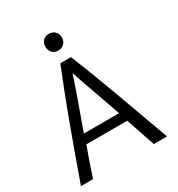

<svg xmlns="http://www.w3.org/2000/svg" viewBox="-204 -1009 1058 1142"><g transform="rotate(-30 325.5 -438.0)"><path d="M607 2H516C464 -154 457 -175 449 -197H168C144 -131 120 -64 99 2H16C109 -260 187 -476 275 -692H348C436 -475 512 -260 607 2ZM429 -260C398 -349 369 -433 339 -516C323 -559 316 -588 309 -603C304 -596 300 -581 295 -564C263 -467 224 -365 187 -260ZM303 -763C272 -763 247 -785 247 -821C247 -857 272 -878 303 -878C334 -878 360 -857 360 -821C360 -785 334 -763 303 -763Z"/></g></svg>

Font: Repo Regular
Style: Regular
Weight: 400
Designer: Stefan Peev
Foundry: Context Ltd
Version: Version 1.502